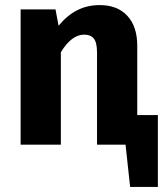

<svg xmlns="http://www.w3.org/2000/svg" viewBox="-20 -568 640 754"><path d="M600 -116V166H491L473 0H361V-361Q361 -401 348.5 -416.5Q336 -432 311 -432Q261 -432 219 -363V0H61V-531H198L210 -467Q244 -508 283.5 -528Q323 -548 372 -548Q441 -548 480 -506Q519 -464 519 -388V-116Z"/></svg>

Font: Fira Sans BGR
Style: Bold
Weight: 700
Designer: bBox Type GmbH & Carrois Corporate GbR & Edenspiekermann AG
Foundry: bBox Type GmbH & Carrois Corporate GbR & Edenspiekermann AG
Version: Version 4.301